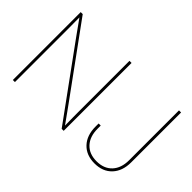

<svg xmlns="http://www.w3.org/2000/svg" viewBox="-107 -1087 1455 1455"><g transform="rotate(45 620.0 -359.5)"><path d="M88.9 0V-727.5H110.4L512.2 -175.3Q530.8 -149.9 548.8 -124.5Q566.9 -99.1 585 -74Q603 -48.8 621.1 -23.4H612.8Q612.8 -48.8 612.3 -74Q611.8 -99.1 611.6 -124.5Q611.3 -149.9 611.3 -175.3V-727.5H633.8V0H612.3L211.4 -551.3Q192.9 -576.7 174.8 -602.1Q156.7 -627.4 138.7 -652.8Q120.6 -678.2 102.1 -703.6H110.4Q110.4 -678.2 110.6 -652.8Q110.8 -627.4 111.1 -602.1Q111.3 -576.7 111.3 -551.3V0ZM973.1 9.8Q884.8 9.8 833.3 -44.9Q781.7 -99.6 781.7 -193.4V-226.6H804.2V-193.4Q804.2 -109.4 849.1 -61Q894 -12.7 973.1 -12.7Q1052.2 -12.7 1097.2 -61Q1142.1 -109.4 1142.1 -193.4V-727.5H1164.6V-193.4Q1164.6 -99.6 1113 -44.9Q1061.5 9.8 973.1 9.8Z"/></g></svg>

Font: Inter 28pt Thin
Style: Regular
Weight: 250
Designer: Rasmus Andersson
Foundry: rsms
Version: Version 4.001;git-66647c0bb